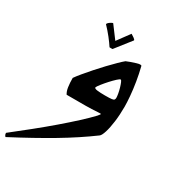

<svg xmlns="http://www.w3.org/2000/svg" viewBox="-371 -697 1154 1274"><g transform="rotate(30 205.5 -60.0)"><path d="M381 -147Q381 -158 377.5 -178Q374 -198 368 -218.5Q362 -239 356 -253Q350 -267 345 -267Q339 -267 321.5 -251Q304 -235 283.5 -212.5Q263 -190 246.5 -169Q230 -148 226 -139Q224 -129 247 -126Q270 -123 307 -123Q324 -123 338.5 -123.5Q353 -124 359 -125Q373 -127 377 -132.5Q381 -138 381 -147ZM330 -4Q299 -2 275.5 -1Q252 0 229.5 0Q207 0 176 0Q158 0 130.5 0Q103 0 85 0Q73 -18 68.5 -48Q64 -78 64 -117Q77 -136 101.5 -165.5Q126 -195 155.5 -228.5Q185 -262 215.5 -294Q246 -326 271.5 -351Q297 -376 312 -388Q323 -393 342.5 -400Q362 -407 380.5 -412.5Q399 -418 407 -418Q418 -418 419 -413Q432 -361 441 -306Q450 -251 454 -202.5Q458 -154 458 -124Q458 -61 451 -8Q444 45 433 80Q422 115 410 124Q303 203 173.5 280Q44 357 -126 446Q-137 436 -137 420Q-68 366 1.5 310Q71 254 134 200Q197 146 247.5 99.5Q298 53 331 18Q340 8 343 3Q346 -2 346 -3Q346 -5 330 -4ZM77 -536Q77 -542 85 -549Q93 -556 102 -561Q111 -566 115 -566L186 -471L256 -566Q265 -561 278.5 -551.5Q292 -542 292 -536L197 -415Q185 -414 174 -415Q158 -440 132 -473Q106 -506 77 -536Z"/></g></svg>

Font: Ruwudu SemiBold
Style: Regular
Weight: 600
Designer: Becca Hirsbrunner Spalinger
Foundry: SIL International
Version: Version 3.000